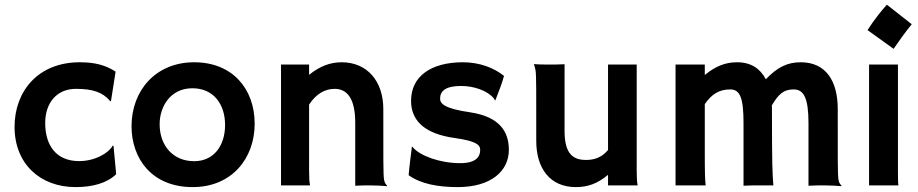

<svg xmlns="http://www.w3.org/2000/svg" viewBox="-20 -783 3879 811"><path d="M41.5 -247.1C41.5 -90.8 149.9 7.3 299.3 7.3C370.1 7.3 432.6 -9.3 470.7 -47.4L459.5 -166.5L456.1 -168C437.5 -134.3 378.9 -102.5 314.5 -102.5C215.8 -102.5 170.9 -170.4 170.9 -263.7C170.9 -348.1 219.7 -407.7 300.3 -407.7C371.1 -407.7 413.6 -394 445.3 -356L448.7 -355.5L468.3 -480.5C424.3 -508.8 379.4 -520 316.9 -520C141.1 -520 41.5 -397.9 41.5 -247.1Z M535.6 -250C535.6 -113.8 620.6 7.3 793.9 7.3C959.5 7.3 1055.7 -114.3 1055.7 -260.3C1055.7 -407.7 961.9 -520 800.3 -520C636.7 -520 535.6 -399.4 535.6 -250ZM654.3 -258.3C654.3 -332.5 699.7 -410.2 792.5 -410.2C882.3 -410.2 930.7 -342.8 930.7 -254.9C930.7 -167.5 882.8 -102.1 800.3 -102.1C710.9 -102.1 654.3 -168 654.3 -258.3Z M1167 0H1289.6C1286.6 -16.1 1285.6 -33.7 1285.6 -62.5V-341.3C1315.4 -386.7 1352.5 -407.7 1393.6 -407.7C1444.8 -407.7 1480.5 -369.1 1480.5 -264.6V1.5C1515.1 -0.5 1536.6 0 1542.5 0C1569.3 0 1599.6 2 1614.3 3.4L1615.2 1.5C1611.3 -3.4 1604.5 -8.3 1602.1 -24.9C1598.6 -48.8 1599.1 -111.8 1599.1 -322.3C1599.1 -440.9 1530.3 -520 1423.3 -520C1374.5 -520 1330.6 -503.4 1285.6 -466.8V-510.3H1167Z M1706.1 -43C1756.3 -6.8 1828.1 7.3 1913.6 7.3C2054.7 7.3 2129.4 -61 2129.4 -149.9C2129.4 -227.1 2090.3 -290 1965.8 -308.6C1857.9 -324.2 1838.9 -345.2 1838.9 -366.2C1838.9 -399.4 1863.3 -419.9 1927.7 -419.9C1983.4 -419.9 2038.6 -399.4 2064.5 -369.1C2064.5 -368.2 2068.8 -364.7 2068.8 -362.3C2070.3 -360.4 2070.8 -358.9 2071.8 -358.9C2072.3 -358.9 2072.8 -359.4 2073.7 -362.8C2088.9 -402.3 2099.6 -428.2 2108.9 -462.4C2066.4 -496.6 2005.4 -520 1935.5 -520C1799.8 -520 1716.3 -460 1716.3 -357.4C1716.3 -279.3 1765.6 -218.3 1902.8 -199.7C1987.3 -187.5 2008.3 -172.9 2008.3 -149.9C2008.3 -123.5 1993.7 -93.8 1923.8 -93.8C1838.4 -93.8 1753.4 -125 1723.6 -161.1C1719.2 -165.5 1719.2 -165 1719.2 -157.2C1718.3 -148.9 1709 -82 1706.1 -43Z M2245.1 -188C2245.1 -69.3 2305.2 7.3 2412.1 7.3C2462.4 7.3 2502.9 -6.8 2548.3 -44.4V0H2673.3C2670.4 -16.1 2669.4 -33.7 2669.4 -62.5V-510.3H2548.3V-149.4C2521.5 -117.2 2489.7 -107.4 2455.6 -107.4C2403.8 -107.4 2364.7 -129.4 2364.7 -229V-511.7C2330.1 -509.8 2307.6 -510.3 2301.8 -510.3C2274.9 -510.3 2249.5 -510.7 2234.9 -512.2C2237.3 -506.8 2240.2 -497.6 2242.2 -485.4C2245.6 -461.4 2245.1 -398.4 2245.1 -188Z M2833.5 0H2960.9C2958 -21.5 2957 -48.3 2957 -141.1V-343.3C2987.8 -387.7 3020 -405.3 3064.5 -405.3C3106 -405.3 3120.6 -369.1 3120.6 -263.2V1.5C3155.3 -0.5 3178.2 0 3184.1 0H3246.6C3242.7 -50.8 3240.7 -83.5 3240.7 -322.3C3240.7 -327.6 3240.7 -333 3240.2 -337.9C3269 -386.2 3290 -405.3 3332.5 -405.3C3374.5 -405.3 3395 -370.1 3395 -262.7V1.5C3429.7 -0.5 3456.1 0 3461.9 0C3488.8 0 3519 2 3533.7 3.4L3534.7 1.5C3530.8 -3.4 3523.9 -8.3 3521.5 -24.9C3518.1 -48.8 3518.6 -111.8 3518.6 -322.3C3518.6 -440.9 3468.8 -520 3362.3 -520C3304.2 -520 3262.7 -498 3214.8 -448.2C3191.4 -493.2 3151.9 -520 3094.2 -520C3042 -520 3002.4 -502.9 2957 -466.3V-510.3H2833.5Z M3754.4 -576.7C3780.8 -615.2 3803.2 -646 3831.1 -680.7L3726.1 -763.2C3703.6 -738.3 3671.4 -698.7 3644.5 -655.8ZM3650.9 0H3774.9C3773.4 -8.3 3772.9 -21.5 3772.9 -54.7V-510.3H3650.9Z"/></svg>

Font: HammersmithOne
Style: Regular
Weight: 400
Designer: Nicole Fally
Foundry: Nicole Fally
Version: Version 1.003